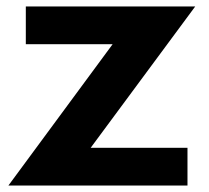

<svg xmlns="http://www.w3.org/2000/svg" viewBox="-20 -585 649 595"><path d="M6 -10H561V-127H261L585 -565H60V-448H329Z"/></svg>

Font: Rabbid Highway Sign IV
Style: Obl
Weight: 400
Foundry: Cannot Into Space Fonts
Version: Version 0.277